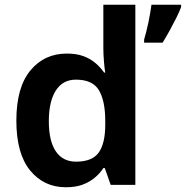

<svg xmlns="http://www.w3.org/2000/svg" viewBox="-20 -780 784 810"><path d="M258 10Q165 10 107 -61Q49 -132 49 -271Q49 -411 108 -482.5Q167 -554 262 -554Q302 -554 331 -543.5Q360 -533 382 -514.5Q404 -496 419 -474H424Q421 -490 418.5 -521Q416 -552 416 -576V-760H551V0H447L422 -71H416Q402 -49 380 -30.5Q358 -12 328.5 -1Q299 10 258 10ZM301 -98Q369 -98 396.5 -136.5Q424 -175 424 -254V-270Q424 -354 397.5 -399Q371 -444 300 -444Q245 -444 215.5 -398Q186 -352 186 -269Q186 -185 215.5 -141.5Q245 -98 301 -98ZM744 -750Q736 -729 723.5 -704Q711 -679 696.5 -652.5Q682 -626 666 -600H588V-613Q592 -627 597 -646Q602 -665 606 -685Q610 -705 613.5 -724.5Q617 -744 619 -760H744Z"/></svg>

Font: Noto Sans Oriya SemiBold
Style: Regular
Weight: 600
Version: Version 2.003